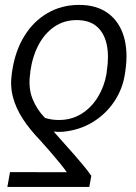

<svg xmlns="http://www.w3.org/2000/svg" viewBox="-20 -573 550 777"><path d="M341.3 183.6H9.8L20.5 123.5L250.5 124Q240.2 109.4 223.4 88.6Q206.5 67.9 185.5 43.5Q164.6 19 141.1 -6.8Q100.1 -49.3 72.3 -92Q44.4 -134.8 32.5 -179.9Q20.5 -225.1 27.8 -275.4L29.3 -285.6Q41.5 -367.2 78.6 -427.2Q115.7 -487.3 172.9 -520.3Q230 -553.2 299.8 -553.2Q371.1 -553.2 417 -519.5Q462.9 -485.8 481 -425.5Q499 -365.2 487.3 -285.6L485.8 -275.4Q476.6 -212.9 441.9 -161.4Q407.2 -109.9 353.3 -77.6Q299.3 -45.4 231.9 -39.6Q221.7 -39.1 214.8 -39.3Q208 -39.6 197.3 -40.5Q219.2 -15.6 240.2 7.8Q261.2 31.2 280.8 53.5Q300.3 75.7 317.6 96.7Q335 117.7 349.6 138.7ZM411.1 -274.9 412.1 -284.7Q421.9 -346.2 411.9 -392.8Q401.9 -439.5 371.8 -465.6Q341.8 -491.7 290 -491.7Q239.7 -491.7 200.7 -465.3Q161.6 -439 136.7 -392.6Q111.8 -346.2 103 -285.6L102.1 -275.4Q93.8 -218.3 111.3 -173.8Q128.9 -129.4 162.1 -95.7Q176.8 -91.3 190.2 -89.4Q203.6 -87.4 217.8 -87.4Q270 -87.4 310.3 -112.8Q350.6 -138.2 376.5 -180.9Q402.3 -223.6 411.1 -274.9Z"/></svg>

Font: Inter 17pt Light
Style: Italic
Weight: 300
Italic angle: -9.3988°
Version: Version 4.001;git-66647c0bb